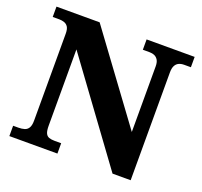

<svg xmlns="http://www.w3.org/2000/svg" viewBox="-124 -855 1045 995"><g transform="rotate(20 399.0 -357.0)"><path d="M24 0V-57H53Q72 -57 86.5 -61.5Q101 -66 109 -79.5Q117 -93 117 -120V-598Q117 -624 109 -636Q101 -648 88 -652.5Q75 -657 61 -657H24V-714H262L613 -237V-598Q613 -621 605.5 -633.5Q598 -646 586 -651.5Q574 -657 559 -657H521V-714H786V-657H749Q732 -657 719.5 -651Q707 -645 700 -631.5Q693 -618 693 -594V0H593L197 -541V-120Q197 -93 203 -79.5Q209 -66 221.5 -61.5Q234 -57 252 -57H289V0Z"/></g></svg>

Font: Noto Serif Ethiopic ExtraBold
Style: Regular
Weight: 800
Version: Version 2.102